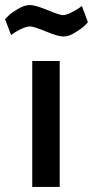

<svg xmlns="http://www.w3.org/2000/svg" viewBox="-62 -742 369 762"><path d="M66 -500H175V0H66ZM58 -637Q34 -637 -5 -612L-18 -603L-42 -666L-26 -682Q-17 -691 9 -706.5Q35 -722 56.5 -722Q78 -722 126.5 -702Q175 -682 187 -682Q209 -682 250 -709L263 -718L287 -654L272 -638Q262 -629 236.5 -613Q211 -597 190 -597Q169 -597 120.5 -617Q72 -637 58 -637Z"/></svg>

Font: TitilliumWebSemiBold
Style: Bold
Weight: 600
Version: Version 1.001;PS 57.000;hotconv 1.0.70;makeotf.lib2.5.55311